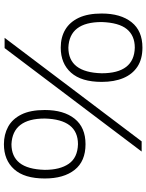

<svg xmlns="http://www.w3.org/2000/svg" viewBox="96 -840 747 980"><g transform="rotate(90 470.0 -350.5)"><path d="M223.5 -286.5Q171 -286.5 132 -309.5Q93 -332.5 71.2 -378.8Q49.5 -425 49.5 -495.5Q49.5 -592.5 93.8 -648Q138 -703.5 223.5 -703.5Q282 -703.5 320.8 -678Q359.5 -652.5 379 -606Q398.5 -559.5 398.5 -495.5Q398.5 -392 351.5 -339.2Q304.5 -286.5 223.5 -286.5ZM223.5 -325.5Q350 -325.5 354.5 -495.5Q354.5 -661.5 223.5 -664.5Q162.5 -664.5 129.2 -624Q96 -583.5 93 -495.5Q93 -330.5 223.5 -325.5ZM226 0H173.5L702 -699.5H754ZM716.5 3.5Q667 3.5 627.5 -18Q588 -39.5 565 -85.5Q542 -131.5 542 -205Q542 -302 586.5 -357.5Q631 -413 716.5 -413Q803.5 -413 847.5 -357.5Q891.5 -302 891.5 -205Q891.5 -101 844.5 -48.8Q797.5 3.5 716.5 3.5ZM716.5 -35Q779 -35 812 -76.5Q845 -118 847.5 -205Q847.5 -282.5 816.5 -327.5Q785.5 -372.5 716.5 -374.5Q590 -374.5 585.5 -205Q585.5 -41 716.5 -35Z"/></g></svg>

Font: Argentum Novus Light
Style: Regular
Weight: 300
Designer: Julieta Ulanovsky (font) & Cristiano Sobral (main changes)
Foundry: Julieta Ulanovsky (font) & Cristiano Sobral (main changes)
Version: Version 3.00;November 27, 2020;FontCreator 13.0.0.2655 64-bi